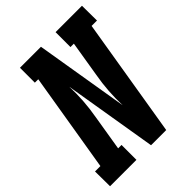

<svg xmlns="http://www.w3.org/2000/svg" viewBox="-224 -846 957 957"><g transform="rotate(-45 254.5 -367.5)"><path d="M-14 0 -15 -105H23L110 -630H86V-735H234L316 -241Q314 -290 317.5 -340.5Q321 -391 330 -441L361 -630H337V-735H523L524 -630H486L382 0H275L193 -494Q195 -445 191.5 -394.5Q188 -344 179 -294L148 -105H172V0Z"/></g></svg>

Font: Iosevka Curly Slab Extrabold
Style: Italic
Weight: 800
Italic angle: -9°
Monospace: yes
Designer: Belleve Invis
Foundry: Belleve Invis
Version: Version 22.1.2; ttfautohint (v1.8.4)